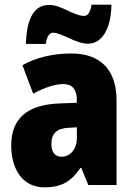

<svg xmlns="http://www.w3.org/2000/svg" viewBox="-20 -792 573 822"><path d="M91 -604H176C181 -642 196 -652 207 -652C245 -652 303 -605 357 -605C412 -605 455 -660 457 -772H372C366 -738 356 -724 341 -724C294 -724 244 -771 190 -771C112 -771 93 -684 91 -604ZM287 -563C204 -563 133 -545 76 -513L122 -391C172 -418 216 -432 251 -432C289 -432 309 -410 309 -364V-352L231 -349C99 -343 28 -287 28 -169C28 -70 75 10 170 10C246 10 285 -16 324 -73H328L358 0H479V-363C479 -496 406 -563 287 -563ZM275 -245 309 -247V-200C309 -153 280 -121 244 -121C216 -121 200 -139 200 -177C200 -220 223 -243 275 -245Z"/></svg>

Font: Noto Sans Sinhala UI Condensed Black
Style: Regular
Weight: 900
Width: 3
Designer: Jelle Bosma - Monotype Design Team
Foundry: Monotype Imaging Inc.
Version: Version 2.006